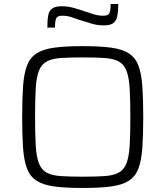

<svg xmlns="http://www.w3.org/2000/svg" viewBox="-20 -925 821 953"><path d="M391 8Q305 8 249.5 0.5Q194 -7 161.5 -28Q129 -49 114 -88.5Q99 -128 94.5 -190.5Q90 -253 90 -344Q90 -435 94.5 -497.5Q99 -560 114 -599.5Q129 -639 161.5 -660Q194 -681 249.5 -688.5Q305 -696 391 -696Q476 -696 531.5 -688.5Q587 -681 619.5 -660Q652 -639 667 -599.5Q682 -560 686.5 -497.5Q691 -435 691 -344Q691 -253 686.5 -190.5Q682 -128 667 -88.5Q652 -49 619.5 -28Q587 -7 531.5 0.5Q476 8 391 8ZM391 -48Q457 -48 500 -51Q543 -54 569 -68Q595 -82 607.5 -113.5Q620 -145 623.5 -200.5Q627 -256 627 -344Q627 -432 623.5 -487.5Q620 -543 607.5 -574.5Q595 -606 569 -620Q543 -634 500 -637Q457 -640 390 -640Q325 -640 281.5 -637Q238 -634 212 -620Q186 -606 173.5 -574.5Q161 -543 157.5 -487.5Q154 -432 154 -344Q154 -256 157.5 -200.5Q161 -145 173.5 -113.5Q186 -82 212 -68Q238 -54 281.5 -51Q325 -48 391 -48ZM215 -788Q215 -826 219.5 -849Q224 -872 239.5 -883Q255 -894 287 -894Q316 -894 345 -886Q374 -878 403 -868Q426 -860 447.5 -853.5Q469 -847 493 -847Q517 -847 523 -859.5Q529 -872 529 -905H567Q567 -868 562 -844.5Q557 -821 542 -810Q527 -799 495 -799Q463 -799 435.5 -807.5Q408 -816 378 -825Q356 -833 334 -840Q312 -847 289 -847Q265 -847 259 -834Q253 -821 253 -788Z"/></svg>

Font: Saira SemiExpanded Light
Style: Regular
Weight: 300
Width: 6
Designer: Hector Gatti with collaboration of the Omnibus-Type team
Foundry: Omnibus-Type
Version: Version 1.101